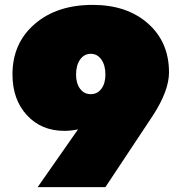

<svg xmlns="http://www.w3.org/2000/svg" viewBox="-20 -765 742 785"><path d="M606 -294 411 0H134L299 -236Q270 -230 243 -230Q149 -230 90 -294Q31 -358 31 -461Q31 -588 121.5 -666.5Q212 -745 359 -745Q499 -745 585 -669Q671 -593 671 -469Q671 -395 606 -294ZM411 -460Q411 -498 394.5 -521.5Q378 -545 351 -545Q324 -545 307.5 -521.5Q291 -498 291 -460Q291 -424 307.5 -402Q324 -380 351 -380Q378 -380 394.5 -402Q411 -424 411 -460Z"/></svg>

Font: Metropolitano Black
Style: Regular
Weight: 900
Designer: Fonts by Alex Slobzheninov & Chris M. Simpson / Changes by Cristiano Sobral
Foundry: Fonts by Alex Slobzheninov & Chris M. Simpson / Changes by Cristiano Sobral
Version: Version 1.00;August 30, 2020;FontCreator 13.0.0.2681 64-bit